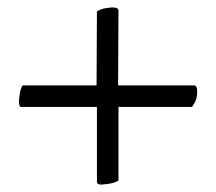

<svg xmlns="http://www.w3.org/2000/svg" viewBox="-20 -500 581 517"><path d="M241 -469Q245 -472 251.5 -474.5Q258 -477 264.5 -478Q271 -479 276.5 -479.5Q282 -480 283 -480Q299 -480 299 -471L298 -270H502Q507 -270 509 -265.5Q511 -261 511 -256Q511 -239 507 -229.5Q503 -220 497 -212H299V-14Q290 -8 275 -5.5Q260 -3 252 -3Q241 -3 241 -11V-212H37Q31 -212 31 -228Q31 -231 33 -246Q35 -261 41 -270H240Z"/></svg>

Font: Vermiglione
Style: Bold
Weight: 700
Version: Version 1.000